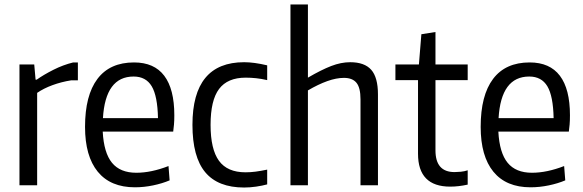

<svg xmlns="http://www.w3.org/2000/svg" viewBox="-20 -828 2606 858"><path d="M67 -540H133L139 -472H144Q175 -494 218.5 -516Q262 -538 307 -549H328V-469H298Q254 -462 214.5 -447.5Q175 -433 146 -413V0H67Z M583 9Q474 9 417 -60.5Q360 -130 360 -261Q360 -402 415.5 -475.5Q471 -549 579 -549Q669 -549 714 -489.5Q759 -430 759 -313Q759 -288 757.5 -271.5Q756 -255 754 -240H439Q444 -145 480.5 -100.5Q517 -56 589 -56Q656 -56 733 -86L738 -22Q705 -8 664 0.5Q623 9 583 9ZM577 -486Q451 -486 440 -300H686Q684 -399 658 -442.5Q632 -486 577 -486Z M1071 10Q954 10 897 -58.5Q840 -127 840 -270Q840 -550 1071 -550Q1115 -550 1174 -536V-470Q1148 -476 1124.5 -478.5Q1101 -481 1078 -481Q997 -481 959 -430.5Q921 -380 921 -270Q921 -161 958.5 -109.5Q996 -58 1077 -58Q1100 -58 1122.5 -61Q1145 -64 1174 -70V-4Q1152 2 1124.5 6Q1097 10 1071 10Z M1278 -808H1356V-481Q1416 -516 1460 -533Q1504 -550 1545 -550Q1609 -550 1639 -516Q1669 -482 1669 -406V0H1591V-384Q1591 -436 1573 -458Q1555 -480 1517 -480Q1483 -480 1442.5 -465.5Q1402 -451 1356 -424V0H1278Z M1992 6Q1848 6 1848 -141V-470H1747V-540H1852L1863 -675L1926 -685V-540H2070V-470H1926V-156Q1926 -59 2011 -59Q2023 -59 2039 -60.5Q2055 -62 2070 -67V-3Q2029 6 1992 6Z M2351 9Q2242 9 2185 -60.5Q2128 -130 2128 -261Q2128 -402 2183.5 -475.5Q2239 -549 2347 -549Q2437 -549 2482 -489.5Q2527 -430 2527 -313Q2527 -288 2525.5 -271.5Q2524 -255 2522 -240H2207Q2212 -145 2248.5 -100.5Q2285 -56 2357 -56Q2424 -56 2501 -86L2506 -22Q2473 -8 2432 0.5Q2391 9 2351 9ZM2345 -486Q2219 -486 2208 -300H2454Q2452 -399 2426 -442.5Q2400 -486 2345 -486Z"/></svg>

Font: Encode Sans Condensed
Style: Regular
Weight: 400
Designer: Pablo Impallari, Andres Torresi
Foundry: Pablo Impallari, Andres Torresi
Version: Version 1.000; ttfautohint (v1.00) -l 8 -r 50 -G 200 -x 14 -